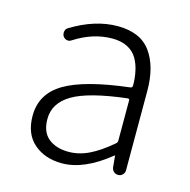

<svg xmlns="http://www.w3.org/2000/svg" viewBox="-88 -633 722 731"><g transform="rotate(15 273.5 -267.0)"><path d="M217.8 12.7Q150.4 12.7 106.9 -24.9Q63.5 -62.5 63.5 -133.8Q63.5 -220.7 142.1 -267.1Q220.7 -313.5 395.5 -334Q403.3 -335 403.3 -343.8Q403.3 -374 397.5 -399.4Q392.6 -424.8 379.4 -447.8Q366.2 -470.7 341.3 -483.4Q316.4 -496.1 281.2 -496.1Q206.1 -496.1 132.8 -449.2Q125 -443.4 115.2 -445.3Q105.5 -447.3 99.6 -456.1Q94.7 -464.8 96.7 -475.1Q98.6 -485.4 107.4 -490.2Q200.2 -546.9 289.1 -546.9Q378.9 -546.9 419.9 -490.2Q460.9 -433.6 460.9 -337.9V-24.4Q460.9 -14.6 453.6 -7.3Q446.3 0 436.5 0Q425.8 0 418.5 -6.8Q411.1 -13.7 410.2 -24.4L406.2 -67.4Q406.2 -68.4 405.3 -68.4Q404.3 -68.4 403.3 -67.4Q304.7 12.7 217.8 12.7ZM230.5 -36.1Q271.5 -36.1 311 -55.2Q350.6 -74.2 397.5 -114.3Q403.3 -119.1 403.3 -126V-285.2Q403.3 -291 397.5 -291Q396.5 -291 395.5 -291Q246.1 -273.4 183.6 -236.3Q121.1 -199.2 121.1 -136.7Q121.1 -85 151.4 -60.5Q181.6 -36.1 230.5 -36.1Z"/></g></svg>

Font: irohamaru Light
Style: Regular
Weight: 200
Designer: [Source Han Sans]
Ryoko NISHIZUKA  (kana & ideographs); Paul D. Hunt (Latin, Greek & Cyrillic); Wenlong ZHANG  (bopomofo
Version: Version 1.01